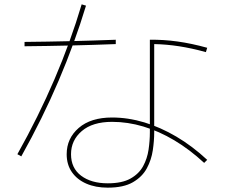

<svg xmlns="http://www.w3.org/2000/svg" viewBox="-20 -833 1040 884"><path d="M78 -113 60 -123Q157 -296 231 -468.5Q305 -641 356 -813L376 -807Q324 -635 250 -461.5Q176 -288 78 -113ZM513 -650V-630Q408 -626 303 -623.5Q198 -621 93 -620V-640Q198 -641 303 -643.5Q408 -646 513 -650ZM934 -97 920 -83Q853 -145 782.5 -187Q712 -229 640 -250.5Q568 -272 496 -272Q406 -272 356.5 -229.5Q307 -187 307 -123Q307 -59 353.5 -24Q400 11 476 11Q542 11 581 -11Q620 -33 639 -68Q658 -103 664 -144Q670 -185 670 -223V-650Q732 -651 797 -642Q862 -633 934 -613L928 -593Q863 -611 804.5 -620Q746 -629 690 -630V-223Q690 -185 683.5 -141Q677 -97 656 -58Q635 -19 592 6Q549 31 476 31Q420 31 377.5 12.5Q335 -6 311 -40.5Q287 -75 287 -123Q287 -196 342.5 -244Q398 -292 496 -292Q570 -292 644.5 -269.5Q719 -247 792 -204Q865 -161 934 -97Z"/></svg>

Font: Murecho Thin Thin
Style: Regular
Weight: 250
Version: Version 1.010